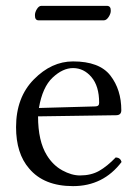

<svg xmlns="http://www.w3.org/2000/svg" viewBox="-20 -630 475 660"><path d="M336.9 -560.1H112.8Q99.6 -560.1 100.1 -578.1Q100.1 -587.9 106.9 -598.9Q113.8 -609.9 122.1 -609.9H347.2Q361.3 -609.9 360.8 -592.8Q360.8 -583 353.3 -571.5Q345.7 -560.1 336.9 -560.1ZM113.8 -258.8 307.1 -264.2Q321.3 -264.2 320.8 -276.9Q320.8 -334 294.4 -365Q268.1 -396 231 -396Q195.8 -396 160.9 -363.3Q126 -330.6 113.8 -258.8ZM377.9 -88.9Q394 -87.9 397.9 -73.2Q335 9.8 231 9.8Q130.9 9.8 80.1 -50.8Q35.2 -102.5 35.2 -192.9Q35.2 -294.9 96.2 -356.9Q157.2 -418.9 231 -418.9Q321.8 -418.9 359.4 -370.4Q397 -321.8 397 -251Q397 -233.9 378.9 -233.9L110.8 -230Q110.8 -145 141.1 -96.2Q162.1 -62 194.1 -44.4Q226.1 -26.9 254.9 -26.9Q293 -26.9 320.6 -42.5Q348.1 -58.1 377.9 -88.9Z"/></svg>

Font: Linux Libertine Display
Style: Regular
Weight: 400
Designer: Philipp H. Poll
Foundry: Philipp H. Poll
Version: Version 5.0.9